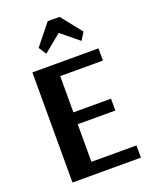

<svg xmlns="http://www.w3.org/2000/svg" viewBox="-162 -976 847 1065"><g transform="rotate(-20 262.0 -444.0)"><path d="M185 -721 156 -766 254 -888H324L421 -766L393 -721L289 -806ZM77 0V-650H467V-578H215V-364H437V-294H215V-72H481V0Z"/></g></svg>

Font: Arsenal SC
Style: Bold
Weight: 700
Designer: Andrij Shevchenko
Foundry: Stairsfor
Version: Version 2.001; ttfautohint (v1.8.4.7-5d5b)